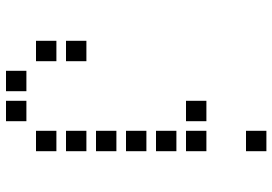

<svg xmlns="http://www.w3.org/2000/svg" viewBox="-154 -570 908 640"><g transform="rotate(90 300.0 -250.0)"><path d="M417 -684Q416 -684 416 -684Q416 -684 416 -683V-617Q416 -616 416 -616Q416 -616 417 -616H483Q484 -616 484 -616Q484 -616 484 -617V-683Q484 -684 484 -684Q484 -684 483 -684ZM317 -484Q316 -484 316 -484Q316 -484 316 -483V-417Q316 -416 316 -416Q316 -416 317 -416H383Q384 -416 384 -416Q384 -416 384 -417V-483Q384 -484 384 -484Q384 -484 383 -484ZM417 -484Q416 -484 416 -484Q416 -484 416 -483V-417Q416 -416 416 -416Q416 -416 417 -416H483Q484 -416 484 -416Q484 -416 484 -417V-483Q484 -484 484 -484Q484 -484 483 -484ZM417 -384Q416 -384 416 -384Q416 -384 416 -383V-317Q416 -316 416 -316Q416 -316 417 -316H483Q484 -316 484 -316Q484 -316 484 -317V-383Q484 -384 484 -384Q484 -384 483 -384ZM417 -284Q416 -284 416 -284Q416 -284 416 -283V-217Q416 -216 416 -216Q416 -216 417 -216H483Q484 -216 484 -216Q484 -216 484 -217V-283Q484 -284 484 -284Q484 -284 483 -284ZM417 -184Q416 -184 416 -184Q416 -184 416 -183V-117Q416 -116 416 -116Q416 -116 417 -116H483Q484 -116 484 -116Q484 -116 484 -117V-183Q484 -184 484 -184Q484 -184 483 -184ZM117 -84Q116 -84 116 -84Q116 -84 116 -83V-17Q116 -16 116 -16Q116 -16 117 -16H183Q184 -16 184 -16Q184 -16 184 -17V-83Q184 -84 184 -84Q184 -84 183 -84ZM417 -84Q416 -84 416 -84Q416 -84 416 -83V-17Q416 -16 416 -16Q416 -16 417 -16H483Q484 -16 484 -16Q484 -16 484 -17V-83Q484 -84 484 -84Q484 -84 483 -84ZM117 16Q116 16 116 16Q116 16 116 17V83Q116 84 116 84Q116 84 117 84H183Q184 84 184 84Q184 84 184 83V17Q184 16 184 16Q184 16 183 16ZM417 16Q416 16 416 16Q416 16 416 17V83Q416 84 416 84Q416 84 417 84H483Q484 84 484 84Q484 84 484 83V17Q484 16 484 16Q484 16 483 16ZM217 116Q216 116 216 116Q216 116 216 117V183Q216 184 216 184Q216 184 217 184H283Q284 184 284 184Q284 184 284 183V117Q284 116 284 116Q284 116 283 116ZM317 116Q316 116 316 116Q316 116 316 117V183Q316 184 316 184Q316 184 317 184H383Q384 184 384 184Q384 184 384 183V117Q384 116 384 116Q384 116 383 116Z"/></g></svg>

Font: Doto Black SemiBold
Style: Regular
Weight: 600
Monospace: yes
Version: Version 1.000